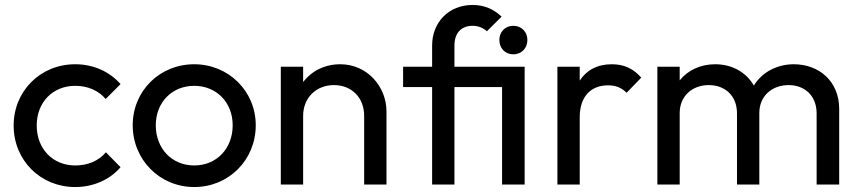

<svg xmlns="http://www.w3.org/2000/svg" viewBox="-20 -744 3459 774"><path d="M283 10C356 10 422 -19 466 -70L407 -130C377 -95 334 -77 283 -77C193 -77 128 -144 128 -238C128 -332 193 -398 283 -398C333 -398 376 -380 406 -345L466 -405C421 -456 356 -485 283 -485C143 -485 35 -377 35 -238C35 -98 143 10 283 10Z M763 10C902 10 1011 -99 1011 -239C1011 -377 901 -485 763 -485C623 -485 515 -377 515 -239C515 -100 624 10 763 10ZM763 -77C673 -77 608 -145 608 -239C608 -331 673 -398 763 -398C852 -398 918 -332 918 -239C918 -145 853 -77 763 -77Z M1112 0H1202V-277C1202 -349 1254 -401 1326 -401C1398 -401 1448 -350 1448 -277V0H1538V-295C1538 -394 1461 -485 1352 -485C1289 -485 1236 -458 1202 -413V-475H1112Z M1722 0H1812V-393H2004V0H2095V-475H1812V-561C1812 -609 1838 -640 1885 -640C1908 -640 1927 -632 1943 -618L2002 -677C1970 -707 1933 -724 1885 -724C1789 -724 1722 -654 1722 -561V-475H1605V-393H1722ZM2049 -525C2083 -525 2106 -550 2106 -583C2106 -615 2083 -640 2049 -640C2016 -640 1993 -615 1993 -583C1993 -550 2016 -525 2049 -525Z M2227 0H2317V-271C2317 -357 2364 -400 2431 -400C2462 -400 2485 -391 2506 -370L2565 -431C2532 -469 2494 -485 2446 -485C2388 -485 2344 -461 2317 -419V-475H2227Z M2630 0H2720V-288C2720 -358 2772 -401 2837 -401C2903 -401 2951 -358 2951 -287V0H3041V-288C3041 -358 3093 -401 3159 -401C3224 -401 3272 -358 3272 -287V0H3363V-305C3363 -416 3282 -485 3180 -485C3112 -485 3052 -453 3019 -399C2988 -453 2931 -485 2863 -485C2804 -485 2753 -461 2720 -420V-475H2630Z"/></svg>

Font: Outfit
Style: Regular
Weight: 400
Designer: Rodrigo Fuenzalida
Foundry: fragTYPE
Version: Version 1.100;gftools[0.9.27]